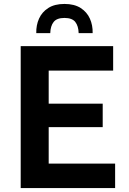

<svg xmlns="http://www.w3.org/2000/svg" viewBox="-20 -954 654 974"><path d="M85 0V-720H554V-596H227V-428H501V-309H227V-124H564V0ZM307 -934Q357 -934 389 -913.5Q421 -893 436 -859.5Q451 -826 450 -786H379Q378 -822 362 -842.5Q346 -863 307 -863Q268 -863 252 -842.5Q236 -822 235 -786H164Q163 -826 178 -859.5Q193 -893 225 -913.5Q257 -934 307 -934Z"/></svg>

Font: Kufam SemiBold
Style: Regular
Weight: 600
Designer: Wael Morcos, Artur Schmal
Foundry: Original Type
Version: Version 1.300; ttfautohint (v1.8.3)